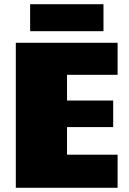

<svg xmlns="http://www.w3.org/2000/svg" viewBox="-20 -891 613 911"><path d="M55 0V-688H538V-536H298V-414H517V-288H298V-157H538V0ZM123 -743V-871H471V-743Z"/></svg>

Font: Paytone One
Style: Regular
Weight: 400
Designer: Vernon Adams
Foundry: Vernon Adams
Version: Version 1.002; ttfautohint (v1.8.4.7-5d5b);gftools[0.9.23]